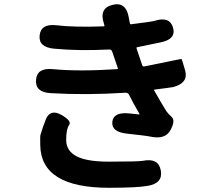

<svg xmlns="http://www.w3.org/2000/svg" viewBox="-20 -828 1040 911"><path d="M497 63Q174 63 171 -139Q170 -182 172 -188Q183 -226 198 -263Q219 -312 271 -283Q322 -254 308 -235Q294 -216 294 -163.5Q294 -111 346 -85Q395 -61 496 -61Q635 -61 658 -65Q732 -80 743 -19Q754 42 680 54Q629 63 497 63ZM789 -211Q765 -166 698 -179Q676 -184 582 -194Q508 -202 513 -250Q518 -297 592 -290L639 -285Q644 -285 641 -289Q611 -340 593 -377Q588 -389 575 -388Q388 -376 221 -386Q146 -390 151 -449Q155 -507 230 -500Q356 -488 536 -500Q541 -500 539 -505L512 -584Q508 -594 497 -593Q352 -586 237 -597Q162 -604 168 -660Q174 -717 249 -708Q332 -698 472 -703Q477 -703 475 -708L473 -716Q449 -789 514 -805Q578 -821 591 -745L596 -718Q597 -712 603 -713Q699 -725 713 -729Q785 -752 801 -697Q817 -642 742 -627L631 -604Q626 -603 628 -598L655 -518Q658 -511 666 -513L803 -541Q838 -548 840.5 -548.5Q843 -549 859 -492Q874 -434 802 -415Q793 -413 714 -403Q709 -402 712 -398L743 -344Q761 -313 769 -301Q777 -289 795 -272.5Q813 -256 789 -211Z"/></svg>

Font: Resource Han Rounded JP
Style: Bold
Weight: 700
Designer: Cyano Hao (round all glyphs); Ryoko NISHIZUKA 西塚涼子 (kana, bopomofo & ideographs); Paul D. Hunt (Latin, Greek & Cyrillic)
Foundry: Cyano Hao
Version: 0.990